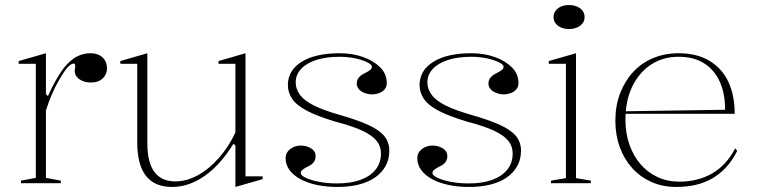

<svg xmlns="http://www.w3.org/2000/svg" viewBox="-20 -726 3004 761"><path d="M63 0V-10L122 -21V-473H54V-484L162 -515V-353L170 -345Q186 -381 201.5 -408Q217 -435 231 -454Q257 -487 283 -501Q309 -515 338 -515Q358 -515 372.5 -508Q387 -501 395.5 -487.5Q404 -474 404 -454Q404 -440 396.5 -427Q389 -414 375 -406.5Q361 -399 340 -399Q322 -399 307.5 -405Q293 -411 284.5 -421.5Q276 -432 276 -445Q276 -450 277 -453.5Q278 -457 278 -460.5Q278 -464 278 -467Q278 -474 272 -474Q260 -474 244.5 -455Q229 -436 212 -405Q198 -381 185 -350.5Q172 -320 162 -288V-21L221 -10V0Z M662 15Q593 15 558.5 -29Q524 -73 524 -162V-473H457V-484L564 -515V-158Q564 -82 592 -44.5Q620 -7 675 -7Q720 -7 765 -32Q810 -57 848.5 -101Q887 -145 913 -201V-473H846V-484L953 -515V-27H1021V-16L913 15V-150L905 -156Q854 -73 791.5 -29Q729 15 662 15Z M1317 15Q1273 15 1235.5 7Q1198 -1 1170.5 -16Q1143 -31 1127.5 -52Q1112 -73 1112 -99Q1112 -115 1121 -126Q1130 -137 1143.5 -143Q1157 -149 1172 -149Q1187 -149 1200.5 -144Q1214 -139 1222.5 -130Q1231 -121 1231 -107Q1231 -94 1224 -84Q1217 -74 1204 -68Q1186 -59 1179 -53Q1172 -47 1172 -40Q1172 -31 1191.5 -21.5Q1211 -12 1244 -5.5Q1277 1 1316 1Q1370 1 1408.5 -13Q1447 -27 1468.5 -53.5Q1490 -80 1490 -118Q1490 -146 1473 -167.5Q1456 -189 1417 -207.5Q1378 -226 1309 -244Q1239 -265 1197.5 -286.5Q1156 -308 1138.5 -333.5Q1121 -359 1121 -389Q1121 -447 1175.5 -481Q1230 -515 1326 -515Q1377 -515 1419 -500Q1461 -485 1487 -459Q1513 -433 1513 -397Q1513 -382 1504.5 -372Q1496 -362 1482.5 -357Q1469 -352 1454 -352Q1443 -352 1432.5 -355Q1422 -358 1413.5 -363Q1405 -368 1399.5 -376.5Q1394 -385 1394 -395Q1394 -421 1426 -436Q1442 -444 1448 -449.5Q1454 -455 1454 -461Q1454 -468 1443 -475Q1432 -482 1413.5 -488Q1395 -494 1373 -497.5Q1351 -501 1328 -501Q1273 -501 1234 -488.5Q1195 -476 1173.5 -453Q1152 -430 1152 -399Q1152 -373 1169 -350Q1186 -327 1224 -308Q1262 -289 1325 -271Q1399 -250 1442.5 -229.5Q1486 -209 1504.5 -185Q1523 -161 1523 -129Q1523 -94 1508 -67.5Q1493 -41 1466.5 -22.5Q1440 -4 1402 5.5Q1364 15 1317 15Z M1839 15Q1795 15 1757.5 7Q1720 -1 1692.5 -16Q1665 -31 1649.5 -52Q1634 -73 1634 -99Q1634 -115 1643 -126Q1652 -137 1665.5 -143Q1679 -149 1694 -149Q1709 -149 1722.5 -144Q1736 -139 1744.5 -130Q1753 -121 1753 -107Q1753 -94 1746 -84Q1739 -74 1726 -68Q1708 -59 1701 -53Q1694 -47 1694 -40Q1694 -31 1713.5 -21.5Q1733 -12 1766 -5.5Q1799 1 1838 1Q1892 1 1930.5 -13Q1969 -27 1990.5 -53.5Q2012 -80 2012 -118Q2012 -146 1995 -167.5Q1978 -189 1939 -207.5Q1900 -226 1831 -244Q1761 -265 1719.5 -286.5Q1678 -308 1660.5 -333.5Q1643 -359 1643 -389Q1643 -447 1697.5 -481Q1752 -515 1848 -515Q1899 -515 1941 -500Q1983 -485 2009 -459Q2035 -433 2035 -397Q2035 -382 2026.5 -372Q2018 -362 2004.5 -357Q1991 -352 1976 -352Q1965 -352 1954.5 -355Q1944 -358 1935.5 -363Q1927 -368 1921.5 -376.5Q1916 -385 1916 -395Q1916 -421 1948 -436Q1964 -444 1970 -449.5Q1976 -455 1976 -461Q1976 -468 1965 -475Q1954 -482 1935.5 -488Q1917 -494 1895 -497.5Q1873 -501 1850 -501Q1795 -501 1756 -488.5Q1717 -476 1695.5 -453Q1674 -430 1674 -399Q1674 -373 1691 -350Q1708 -327 1746 -308Q1784 -289 1847 -271Q1921 -250 1964.5 -229.5Q2008 -209 2026.5 -185Q2045 -161 2045 -129Q2045 -94 2030 -67.5Q2015 -41 1988.5 -22.5Q1962 -4 1924 5.5Q1886 15 1839 15Z M2235 -611Q2217 -611 2203.5 -617Q2190 -623 2182 -633.5Q2174 -644 2174 -658Q2174 -673 2182 -683.5Q2190 -694 2203.5 -700Q2217 -706 2235 -706Q2253 -706 2267 -700Q2281 -694 2289 -683.5Q2297 -673 2297 -658Q2297 -644 2289 -633.5Q2281 -623 2267 -617Q2253 -611 2235 -611ZM2164 0V-10L2223 -20V-473H2155V-484L2263 -515V-20L2322 -10V0Z M2670 -515Q2741 -515 2791 -485.5Q2841 -456 2866.5 -402.5Q2892 -349 2892 -275H2459V-285L2854 -291Q2854 -356 2832.5 -403Q2811 -450 2770 -475.5Q2729 -501 2669 -501Q2608 -501 2560.5 -470Q2513 -439 2486 -383Q2459 -327 2459 -251Q2459 -198 2474.5 -153.5Q2490 -109 2518 -76Q2546 -43 2585.5 -24.5Q2625 -6 2673 -6Q2710 -6 2743 -14.5Q2776 -23 2803.5 -39Q2831 -55 2854 -80Q2877 -105 2894 -138L2902 -128Q2883 -90 2858 -63Q2833 -36 2802.5 -18.5Q2772 -1 2736.5 7Q2701 15 2660 15Q2606 15 2561.5 -5Q2517 -25 2485.5 -60Q2454 -95 2436.5 -143Q2419 -191 2419 -247Q2419 -307 2437.5 -355.5Q2456 -404 2489 -440Q2522 -476 2568 -495.5Q2614 -515 2670 -515Z"/></svg>

Font: Kalnia ExtraLight
Style: Regular
Weight: 250
Designer: Frida Medrano
Foundry: Frida Medrano
Version: Version 1.105